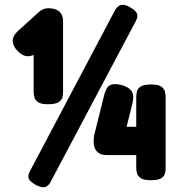

<svg xmlns="http://www.w3.org/2000/svg" viewBox="-20 -759 771 816"><path d="M132 27Q115 17 107.5 8.5Q100 0 100.5 -10Q101 -20 108 -33L467 -712Q475 -727 484.5 -733.5Q494 -740 506 -738.5Q518 -737 533 -728Q549 -719 556.5 -710Q564 -701 564 -691.5Q564 -682 557 -669L195 14Q189 26 180 32Q171 38 159.5 36.5Q148 35 132 27ZM621 7Q591 7 578 -2Q565 -11 562 -23.5Q559 -36 559 -46V-100H431Q406 -100 392 -115Q378 -130 378 -156Q378 -165 379 -174.5Q380 -184 383 -195L422 -352Q430 -386 446 -396Q462 -406 496 -398Q519 -391 531 -381Q543 -371 545.5 -355.5Q548 -340 542 -316L518 -220H559V-343Q559 -356 561.5 -369Q564 -382 577.5 -391Q591 -400 622 -400Q653 -400 666 -390.5Q679 -381 681.5 -367.5Q684 -354 684 -341V-45Q684 -36 681.5 -23.5Q679 -11 666 -2Q653 7 621 7ZM184 -316Q154 -316 141.5 -325Q129 -334 126 -346.5Q123 -359 123 -368V-525Q116 -523 110 -521.5Q104 -520 97 -520Q87 -520 76 -526Q65 -532 56 -541Q35 -562 34 -584Q33 -606 57 -628L141 -704Q151 -714 162 -719Q173 -724 186 -724Q216 -724 232 -710Q248 -696 248 -670V-368Q248 -358 245.5 -346Q243 -334 229.5 -325Q216 -316 184 -316Z"/></svg>

Font: Fredoka Light
Style: Regular
Weight: 300
Designer: Ben Nathan
Foundry: Milena B. Brandão, Ben Nathan
Version: Version 2.001